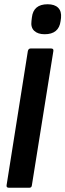

<svg xmlns="http://www.w3.org/2000/svg" viewBox="-20 -883 307 903"><path d="M22 0Q9 0 11 -12L111 -643Q114 -655 124 -655H220Q233 -655 231 -643L130 -12Q129 0 118 0ZM190 -722Q158 -722 141 -738Q124 -754 128 -784L130 -801Q137 -863 204 -863Q237 -863 253.5 -846.5Q270 -830 267 -799L265 -784Q257 -722 190 -722Z"/></svg>

Font: Sofia Sans Extra Condensed ExtraBold
Style: Italic
Weight: 800
Italic angle: -9°
Designer: Botio Nikoltchev, Ani Petrova
Foundry: lettersoup
Version: Version 4.101; ttfautohint (v1.8.4.7-5d5b)